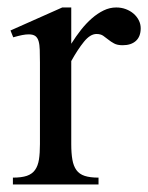

<svg xmlns="http://www.w3.org/2000/svg" viewBox="-20 -489 393 509"><path d="M85.9 -323.2Q85.9 -342.8 85.4 -356.7Q85 -370.6 82.3 -379.9Q79.6 -389.2 73.5 -393.6Q67.4 -397.9 56.2 -397.9Q48.3 -397.9 38.6 -396Q28.8 -394 15.1 -390.1L7.8 -408.2L145 -469.2H168.9V-373Q181.2 -392.6 194.8 -409.9Q208.5 -427.2 223.6 -440.4Q238.8 -453.6 254.9 -461.4Q271 -469.2 288.1 -469.2Q301.8 -469.2 313.5 -464.8Q325.2 -460.4 334 -452.9Q342.8 -445.3 347.9 -435.3Q353 -425.3 353 -414.1Q353 -392.1 340.3 -380.6Q327.6 -369.1 305.2 -369.1Q291 -369.1 282.5 -373.8Q273.9 -378.4 267.1 -384Q260.3 -389.6 253.4 -394.3Q246.6 -398.9 235.8 -398.9Q219.2 -398.9 202.6 -378.4Q186 -357.9 168.9 -327.1V-106.9Q168.9 -82.5 171.9 -65.7Q174.8 -48.8 182.6 -38.1Q190.4 -27.3 204.6 -22.7Q218.8 -18.1 241.2 -18.1V0H14.2V-18.1Q37.1 -18.1 51.3 -22.9Q65.4 -27.8 73 -38.6Q80.6 -49.3 83.3 -66.2Q85.9 -83 85.9 -106.9Z"/></svg>

Font: Warasṭra
Style: Regular
Weight: 400
Designer: R.S. Wihananto
Foundry: R.S. Wihananto
Version: Version 2.0.1